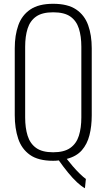

<svg xmlns="http://www.w3.org/2000/svg" viewBox="-20 -839 563 1015"><path d="M429 156Q410 146 387 124.5Q364 103 339.5 73Q315 43 291 9Q284 10 276.5 10.5Q269 11 261 11Q182 11 138 -20.5Q94 -52 76 -106.5Q58 -161 58 -230V-584Q58 -653 77 -706Q96 -759 140.5 -789Q185 -819 261 -819Q338 -819 382.5 -789Q427 -759 446 -706Q465 -653 465 -584V-229Q465 -172 453 -124.5Q441 -77 412.5 -44.5Q384 -12 333 1Q346 18 364.5 39.5Q383 61 402 79.5Q421 98 434 107ZM261 -34Q319 -34 351.5 -57Q384 -80 397 -121.5Q410 -163 410 -218V-592Q410 -647 397 -688Q384 -729 352 -751.5Q320 -774 261 -774Q203 -774 171 -751.5Q139 -729 126 -688Q113 -647 113 -592V-218Q113 -163 126 -121.5Q139 -80 171 -57Q203 -34 261 -34Z"/></svg>

Font: Oswald ExtraLight
Style: Regular
Weight: 250
Designer: Vernon Adams
Foundry: Vernon Adams
Version: Version 4.100; ttfautohint (v1.8.1.43-b0c9)